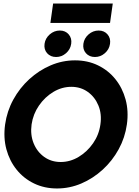

<svg xmlns="http://www.w3.org/2000/svg" viewBox="-20 -1055 790 1088"><path d="M303 13Q232 13 173.2 -15.2Q114.5 -43.5 74.2 -93.5Q34 -143.5 16.2 -209.2Q-1.5 -275 9 -350Q19.5 -425 55.5 -490.8Q91.5 -556.5 146.2 -606.5Q201 -656.5 267.5 -684.8Q334 -713 405 -713Q476.5 -713 535 -684.8Q593.5 -656.5 633.8 -606.5Q674 -556.5 691.8 -490.8Q709.5 -425 699 -350Q688.5 -275 652.5 -209.2Q616.5 -143.5 561.8 -93.5Q507 -43.5 440.8 -15.2Q374.5 13 303 13ZM324 -137Q377.5 -137 425.8 -166Q474 -195 507.5 -243.2Q541 -291.5 549 -350Q557.5 -408.5 537.8 -456.8Q518 -505 477.8 -534Q437.5 -563 384 -563Q330.5 -563 282.2 -534Q234 -505 200.8 -456.8Q167.5 -408.5 159 -350Q151 -291.5 170.5 -243.2Q190 -195 230.2 -166Q270.5 -137 324 -137ZM298 -732Q266 -732 247 -753.5Q228 -775 232.5 -807Q237 -838.5 262 -860.2Q287 -882 319 -882Q350.5 -882 369.2 -860.2Q388 -838.5 383.5 -807Q379 -775 354.2 -753.5Q329.5 -732 298 -732ZM518 -732Q486 -732 467 -753.5Q448 -775 452.5 -807Q457 -838.5 482 -860.2Q507 -882 539 -882Q570.5 -882 589.2 -860.2Q608 -838.5 603.5 -807Q599 -775 574.2 -753.5Q549.5 -732 518 -732ZM281 -1035H619L603.5 -925H265.5Z"/></svg>

Font: Urbanist Black
Style: Italic
Weight: 900
Italic angle: -8°
Designer: Corey Hu
Foundry: Corey Hu
Version: Version 1.330; ttfautohint (v1.8.4.7-5d5b)